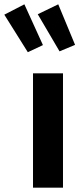

<svg xmlns="http://www.w3.org/2000/svg" viewBox="-94 -870 370 890"><path d="M198 0H59V-530H198ZM105 -661 35 -628 -74 -802 19 -850ZM254 -662 182 -632 81 -804 176 -850Z"/></svg>

Font: Fira Sans Condensed SemiBold
Style: Regular
Weight: 600
Width: 3
Designer: bBox Type GmbH & Carrois Corporate GbR & Edenspiekermann AG
Foundry: bBox Type GmbH & Carrois Corporate GbR & Edenspiekermann AG
Version: Version 4.301